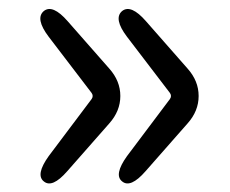

<svg xmlns="http://www.w3.org/2000/svg" viewBox="-20 -499 519 434"><path d="M132 -112Q98 -73 79 -89Q60 -104 90 -146L187 -275Q192 -282 187 -289L90 -416Q59 -457 79 -474Q99 -490 133 -451L227 -344Q252 -316 252 -282Q252 -248 227 -220ZM309 -112Q275 -73 256 -89Q237 -104 267 -146L364 -275Q369 -282 364 -289L267 -416Q236 -457 256 -474Q276 -490 310 -451L404 -344Q429 -316 429 -282Q429 -248 404 -220Z"/></svg>

Font: Resource Han Rounded CN
Style: Regular
Weight: 400
Designer: Cyano Hao (round all glyphs); Ryoko NISHIZUKA  (kana, bopomofo & ideographs); Paul D. Hunt (Latin, Greek & Cyrillic); Sa
Foundry: Cyano Hao
Version: 0.990